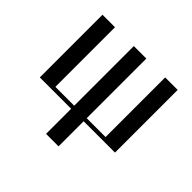

<svg xmlns="http://www.w3.org/2000/svg" viewBox="-166 -692 1083 1083"><g transform="rotate(45 376.0 -150.0)"><path d="M577.1 -500V-24.4H426.8V-500H327.1V-24.4H176.8V-500H77.1V0H327.1V200.2H426.8V0H676.8V-500Z"/></g></svg>

Font: TriodPostnaja
Style: Medium
Weight: 500
Version: 20110805; ttfautohint (v0.96) -l 8 -r 50 -G 200 -x 14 -w "G"